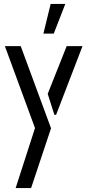

<svg xmlns="http://www.w3.org/2000/svg" viewBox="-20 -773 446 982"><path d="M202 -601 239 -753H314L255 -601ZM60 189 159 -118 5 -537H86L241 -117L139 189ZM258 -186 224 -293 321 -537H402L267 -186Z"/></svg>

Font: Stick No Bills ExtraLight
Style: Regular
Weight: 400
Version: Version 2.000